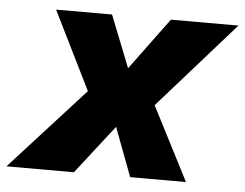

<svg xmlns="http://www.w3.org/2000/svg" viewBox="-95 -579 806 631"><g transform="rotate(5 307.5 -263.5)"><path d="M-52.2 0 192.9 -269.5 65.4 -527.3H250L317.9 -356L444.3 -527.3H667L415.5 -242.7L540 0H356L295.4 -160.6L170.4 0Z"/></g></svg>

Font: Schibsted Grotesk Black
Style: Italic
Weight: 900
Italic angle: -12°
Designer: Bakken & Baeck AS, Henrik Kongsvoll
Foundry: Schibsted ASA
Version: Version 1.100;gftools[0.9.25]